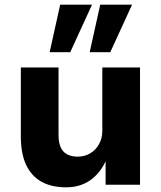

<svg xmlns="http://www.w3.org/2000/svg" viewBox="-20 -789 689 820"><path d="M262 11Q200 11 157 -13Q114 -37 91.5 -85Q69 -133 69 -207V-501H230V-211Q230 -182 238.5 -161.5Q247 -141 265.5 -130.5Q284 -120 312 -120Q341 -120 365 -134Q389 -148 403 -173.5Q417 -199 417 -229V-501H578V0H431V-100Q406 -47 363.5 -18Q321 11 262 11ZM363 -566 408 -769H544L451 -566ZM192 -566 237 -769H373L280 -566Z"/></svg>

Font: Nunito Sans 8pt ExtraBold
Style: Regular
Weight: 800
Version: Version 3.101;gftools[0.9.27]